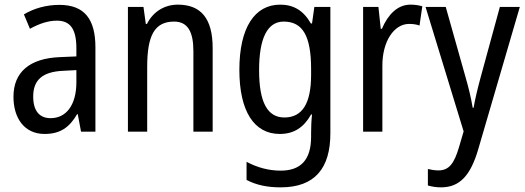

<svg xmlns="http://www.w3.org/2000/svg" viewBox="-20 -567 2262 827"><path d="M236 -546C179 -546 126 -531 83 -505L109 -443C149 -465 187 -478 225 -478C282 -478 309 -443 309 -359V-324L239 -321C107 -316 38 -256 38 -150C38 -58 85 10 172 10C239 10 279 -18 312 -75H315L329 0H391V-363C391 -483 345 -546 236 -546ZM252 -262 309 -265V-213C309 -113 264 -58 198 -58C152 -58 123 -87 123 -151C123 -220 160 -258 252 -262Z M746 -547C690 -547 640 -518 613 -464H608L598 -537H531V0H614V-279C614 -413 645 -474 730 -474C788 -474 813 -431 813 -347V0H896V-360C896 -488 845 -547 746 -547Z M1187 -547C1077 -547 1011 -448 1011 -266C1011 -87 1075 10 1185 10C1245 10 1288 -17 1320 -74H1324C1321 -48 1320 -15 1320 5V22C1320 123 1274 168 1189 168C1138 168 1089 155 1042 130V208C1084 230 1131 240 1189 240C1337 240 1403 157 1403 7V-537H1334L1324 -466H1319C1287 -522 1244 -547 1187 -547ZM1202 -474C1284 -474 1320 -412 1320 -269V-245C1320 -121 1282 -61 1205 -61C1132 -61 1096 -126 1096 -265C1096 -401 1131 -474 1202 -474Z M1748 -547C1692 -547 1651 -504 1625 -443H1620L1610 -537H1544V0H1627V-282C1626 -388 1677 -464 1742 -464C1758 -464 1774 -462 1787 -457L1799 -540C1782 -545 1764 -547 1748 -547Z M1813 -537 1977 -1 1957 67C1936 138 1914 167 1868 167C1853 167 1836 164 1823 161V232C1841 237 1859 240 1880 240C1962 240 2007 186 2039 79L2219 -537H2133L2050 -233C2037 -185 2026 -139 2020 -103H2016C2009 -146 1998 -190 1986 -232L1900 -537Z"/></svg>

Font: Noto Sans Lao Condensed
Style: Regular
Weight: 400
Width: 3
Designer: Monotype Design Team
Foundry: Monotype Imaging Inc.
Version: Version 2.004